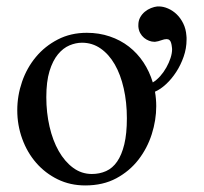

<svg xmlns="http://www.w3.org/2000/svg" viewBox="-20 -562 635 597"><path d="M559.6 -451.2Q560.1 -448.2 560.1 -444.8V-439Q560.1 -411.6 551 -385.7Q542 -359.9 527.8 -338.1Q513.7 -316.4 496.3 -300.3Q479 -284.2 461.9 -276.9Q463.9 -265.6 464.8 -254.4Q465.8 -243.2 465.8 -231.9Q465.8 -188.5 451.9 -144.8Q438 -101.1 410.4 -65.4Q382.8 -29.8 341.6 -7.6Q300.3 14.6 245.1 14.6Q198.2 14.6 159.4 -4.4Q120.6 -23.4 92.5 -55.7Q64.5 -87.9 49.1 -130.4Q33.7 -172.9 33.7 -219.2Q33.7 -264.6 48.6 -307.9Q63.5 -351.1 91.6 -384.8Q119.6 -418.5 159.7 -439.2Q199.7 -460 250 -460Q288.1 -460 321.3 -448.7Q354.5 -437.5 380.9 -417Q407.2 -396.5 426 -368.2Q444.8 -339.8 455.1 -305.7Q467.3 -313 478.3 -325.4Q489.3 -337.9 497.3 -352.3Q505.4 -366.7 510.3 -381.6Q515.1 -396.5 515.1 -409.2L514.6 -414.6Q513.7 -423.3 512 -428.7Q510.3 -434.1 507.8 -436.5Q505.4 -439 502.7 -439.7Q500 -440.4 498 -440.4H497.6Q491.2 -440.4 481.4 -436.8Q471.7 -433.1 462.4 -432.1H459.5Q451.7 -432.1 443.4 -435.3Q435.1 -438.5 428 -444.3Q420.9 -450.2 416 -459Q411.1 -467.8 410.2 -479.5V-484.4Q410.2 -497.6 415.8 -507.8Q421.4 -518.1 430.2 -525.4Q439 -532.7 449.5 -536.9Q460 -541 469.2 -542H473.6Q487.8 -542 502.4 -535.6Q517.1 -529.3 529.3 -517.6Q541.5 -505.9 549.8 -489Q558.1 -472.2 559.6 -451.2ZM374.5 -194.3Q374.5 -244.1 364.7 -287.1Q355 -330.1 336.9 -361.6Q318.8 -393.1 293 -411.1Q267.1 -429.2 234.9 -429.2Q215.8 -429.2 196 -420.9Q176.3 -412.6 160.2 -393.1Q144 -373.5 134 -341.1Q124 -308.6 124 -259.8Q124 -211.9 134 -168.5Q144 -125 162.6 -92.3Q181.2 -59.6 207.3 -40.3Q233.4 -21 265.6 -21Q289.6 -21 309.8 -30Q330.1 -39.1 344.2 -59.6Q358.4 -80.1 366.5 -113.3Q374.5 -146.5 374.5 -194.3Z"/></svg>

Font: Doulos SIL Viet
Style: Regular
Weight: 400
Designer: Walt Agee, Victor Gaultney, Peter Martin, Debbi Hosken, Becca Hirsbrunner
Foundry: SIL International
Version: Version 5.000